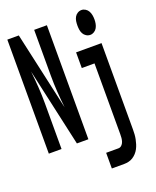

<svg xmlns="http://www.w3.org/2000/svg" viewBox="-173 -849 945 1163"><g transform="rotate(-20 300.0 -267.5)"><path d="M497 -590Q483 -590 471 -597.5Q459 -605 452.5 -617Q446 -629 444 -642.5Q442 -656 442 -670Q442 -684 444 -697.5Q446 -711 452.5 -723Q459 -735 471 -742.5Q483 -750 497 -750Q510 -750 522 -742.5Q534 -735 540.5 -723Q547 -711 549.5 -697.5Q552 -684 552 -670Q552 -656 549.5 -642.5Q547 -629 540.5 -617Q534 -605 522 -597.5Q510 -590 497 -590ZM14 0V-735H88L200 -231Q194 -283 190.5 -335.5Q187 -388 187 -441V-735H269V0H195L83 -504Q89 -452 92.5 -399.5Q96 -347 96 -294V0ZM342 215V114H421Q433 114 442 105.5Q451 97 455 85Q459 73 460 61.5Q461 50 461 37V-419H379V-520H543V37Q543 53 542 68Q541 83 538 98Q535 113 530.5 127.5Q526 142 519 155.5Q512 169 501.5 180.5Q491 192 478.5 200Q466 208 451 211.5Q436 215 421 215Z"/></g></svg>

Font: R Plex Mono
Style: Bold
Weight: 700
Monospace: yes
Designer: Belleve Invis
Foundry: Belleve Invis
Version: Version 31.8.0